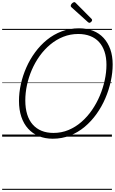

<svg xmlns="http://www.w3.org/2000/svg" viewBox="-20 -1275 1071 1791"><path d="M472 19Q400 19 342 -5Q284 -29 242.5 -74.5Q201 -120 179 -185.5Q157 -251 157 -334Q157 -410 174.5 -489.5Q192 -569 225.5 -645Q259 -721 307.5 -787Q356 -853 418 -903.5Q480 -954 555.5 -982.5Q631 -1011 717 -1011Q790 -1011 848 -988Q906 -965 946.5 -921Q987 -877 1009 -815Q1031 -753 1031 -674Q1031 -598 1013.5 -517Q996 -436 962.5 -358Q929 -280 880.5 -212Q832 -144 770 -92Q708 -40 633 -10.5Q558 19 472 19ZM479 -35Q554 -35 619.5 -62.5Q685 -90 740 -138Q795 -186 838 -248.5Q881 -311 911 -382Q941 -453 957 -527Q973 -601 973 -670Q973 -740 955 -793.5Q937 -847 903.5 -883.5Q870 -920 821 -939Q772 -958 710 -958Q636 -958 570.5 -932Q505 -906 449.5 -860Q394 -814 350.5 -753.5Q307 -693 277 -623.5Q247 -554 231.5 -481Q216 -408 216 -338Q216 -265 233.5 -208.5Q251 -152 285 -113.5Q319 -75 367.5 -55Q416 -35 479 -35ZM814 -1062Q810 -1062 807.5 -1064Q805 -1066 800 -1069L648 -1206Q642 -1211 641 -1214Q640 -1217 640 -1221Q640 -1228 645.5 -1236Q651 -1244 659 -1249.5Q667 -1255 673 -1255Q678 -1255 681 -1252.5Q684 -1250 688 -1246L834 -1099Q838 -1095 838.5 -1092Q839 -1089 839 -1086Q839 -1079 830 -1070.5Q821 -1062 814 -1062ZM0 486H1024V496H0ZM0 -20H1024V0H0ZM0 -505H1024V-500H0ZM0 -1006H1024V-996H0Z"/></svg>

Font: Playwrite CA Guides
Style: Regular
Weight: 400
Designer: Veronika Burian, José Scaglione
Foundry: TypeTogether
Version: Version 1.003